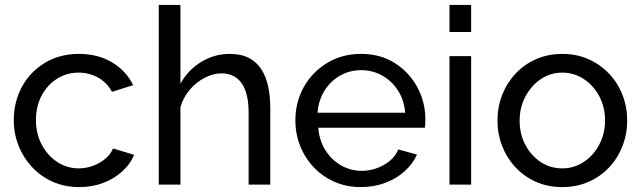

<svg xmlns="http://www.w3.org/2000/svg" viewBox="-20 -750 2604 780"><path d="M36 -262Q36 -336 69 -397Q102 -458 162 -494.5Q222 -531 301 -531Q378 -531 435.5 -496.5Q493 -462 521 -404L435 -377Q415 -414 379 -434.5Q343 -455 299 -455Q251 -455 211.5 -430Q172 -405 149 -361.5Q126 -318 126 -262Q126 -207 149.5 -162.5Q173 -118 212.5 -92Q252 -66 300 -66Q331 -66 359.5 -77Q388 -88 409.5 -106.5Q431 -125 439 -147L525 -121Q509 -83 476.5 -53.5Q444 -24 399.5 -7Q355 10 302 10Q243 10 194.5 -11.5Q146 -33 110.5 -71Q75 -109 55.5 -158Q36 -207 36 -262Z M1078 0H990V-292Q990 -372 961.5 -412Q933 -452 880 -452Q846 -452 811.5 -434Q777 -416 751 -385.5Q725 -355 713 -315V0H625V-730H713V-410Q744 -466 797.5 -498.5Q851 -531 913 -531Q960 -531 991.5 -514.5Q1023 -498 1042 -468Q1061 -438 1069.5 -398.5Q1078 -359 1078 -312Z M1180 -261Q1180 -335 1214 -396Q1248 -457 1308.5 -494Q1369 -531 1447 -531Q1526 -531 1584.5 -493.5Q1643 -456 1675.5 -395.5Q1708 -335 1708 -265Q1708 -255 1707.5 -245.5Q1707 -236 1706 -231H1273Q1277 -180 1301.5 -140.5Q1326 -101 1365 -78.5Q1404 -56 1449 -56Q1497 -56 1539.5 -80Q1582 -104 1598 -143L1674 -122Q1657 -84 1623.5 -54Q1590 -24 1544.5 -7Q1499 10 1446 10Q1387 10 1338.5 -11.5Q1290 -33 1254.5 -70.5Q1219 -108 1199.5 -157Q1180 -206 1180 -261ZM1626 -292Q1622 -343 1597 -382Q1572 -421 1533 -443Q1494 -465 1447 -465Q1401 -465 1362 -443Q1323 -421 1298.5 -382Q1274 -343 1270 -292Z M1806 0V-522H1894V0ZM1806 -730H1894V-620H1806Z M2001 -260Q2001 -315 2020 -364Q2039 -413 2074 -450.5Q2109 -488 2157.5 -509.5Q2206 -531 2265 -531Q2323 -531 2371 -509.5Q2419 -488 2454.5 -450.5Q2490 -413 2509 -364Q2528 -315 2528 -260Q2528 -206 2509 -157Q2490 -108 2455 -70.5Q2420 -33 2371.5 -11.5Q2323 10 2264 10Q2205 10 2157 -11.5Q2109 -33 2074 -70.5Q2039 -108 2020 -157Q2001 -206 2001 -260ZM2264 -66Q2312 -66 2351.5 -92Q2391 -118 2414.5 -162.5Q2438 -207 2438 -261Q2438 -315 2414.5 -359Q2391 -403 2351.5 -429Q2312 -455 2264 -455Q2216 -455 2177 -428.5Q2138 -402 2114.5 -358Q2091 -314 2091 -259Q2091 -205 2114.5 -161Q2138 -117 2177 -91.5Q2216 -66 2264 -66Z"/></svg>

Font: YasnoRaleway Medium
Style: Regular
Weight: 500
Designer: Matt McInerney, Pablo Impallari, Rodrigo Fuenzalida
Foundry: Matt McInerney, Pablo Impallari, Rodrigo Fuenzalida
Version: Version 4.026